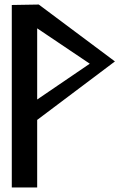

<svg xmlns="http://www.w3.org/2000/svg" viewBox="-20 -847 561 847"><path d="M144 -722 376 -566 144 -408ZM32 -825V-20H144V-318L487 -576L151 -827Z"/></svg>

Font: Ny Stormning
Style: Gr
Weight: 400
Designer: Robert Jablonski, Mew Too
Foundry: Cannot Into Space Fonts
Version: Version 0.90